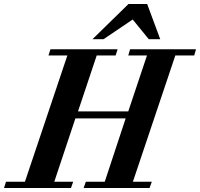

<svg xmlns="http://www.w3.org/2000/svg" viewBox="-95 -935 995 955"><path d="M880 -690 871 -659H777L566 -31H660L649 0H321L332 -31H426L530 -346H280L175 -31H269L258 0H-75L-65 -31H29L240 -659H146L156 -690H490L480 -659H386L293 -381H543L636 -659H543L552 -690ZM702 -740H645L565 -838L420 -740H365L544 -915H637Z"/></svg>

Font: DG Didot
Style: Bold Italic
Weight: 700
Designer: David Gatwood, Takis Katsoulidis, and George D. Matthiopoulos
Foundry: David Gatwood
Version: Version 1.0